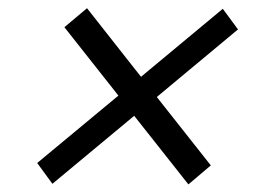

<svg xmlns="http://www.w3.org/2000/svg" viewBox="-20 -566 660 480"><path d="M141 -498 276 -327 73 -158.5 111 -106.5 315.5 -276.5 451 -105 507 -152.5 372 -323.5 575 -492.5 537 -544 332.5 -374 197.5 -545.5Z"/></svg>

Font: Monaspace Krypton Light
Style: Italic
Weight: 300
Italic angle: -11°
Designer: Riley Cran & the Lettermatic Team
Foundry: Lettermatic
Version: Version 1.101 (Monaspace Krypton)